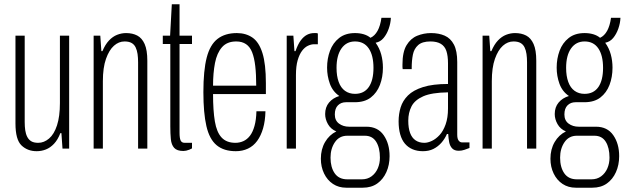

<svg xmlns="http://www.w3.org/2000/svg" viewBox="-20 -692 2910 894"><path d="M151 12Q108 12 80 -15Q52 -42 52 -117V-526H95V-124Q95 -103 97.5 -85.5Q100 -68 107 -54.5Q114 -41 126 -34Q138 -27 158 -27Q185 -27 208.5 -47Q232 -67 245.5 -108.5Q259 -150 259 -212V-526H302V0H271L266 -72H261Q249 -41 231.5 -22.5Q214 -4 193.5 4Q173 12 151 12Z M416 0V-526H447L452 -454H457Q470 -485 487.5 -503.5Q505 -522 525.5 -530Q546 -538 567 -538Q597 -538 619 -526.5Q641 -515 653.5 -487Q666 -459 666 -409V0H623V-402Q623 -423 620.5 -440.5Q618 -458 611.5 -471.5Q605 -485 592.5 -492Q580 -499 560 -499Q533 -499 510.5 -479Q488 -459 473.5 -418Q459 -377 459 -314V0Z M834 11Q804 11 791 -3.5Q778 -18 775.5 -44Q773 -70 773 -103V-487H738V-526H772L780 -672H816V-526H874V-487H816V-74Q816 -49 821 -38Q826 -27 840 -27H874V-1Q869 2 861.5 5Q854 8 847 9.5Q840 11 834 11Z M1078 12Q1022 12 988.5 -16Q955 -44 941 -105Q927 -166 927 -263Q927 -364 942.5 -424Q958 -484 993 -511Q1028 -538 1083 -538Q1125 -538 1155.5 -517Q1186 -496 1202 -445Q1218 -394 1218 -305V-254H972Q972 -177 980.5 -126.5Q989 -76 1012 -51.5Q1035 -27 1076 -27Q1096 -27 1113.5 -35Q1131 -43 1144 -60Q1157 -77 1165 -105.5Q1173 -134 1174 -174H1216Q1215 -129 1205 -94.5Q1195 -60 1177.5 -36Q1160 -12 1134.5 0Q1109 12 1078 12ZM972 -293H1173Q1173 -346 1168.5 -384.5Q1164 -423 1154 -448.5Q1144 -474 1125.5 -486.5Q1107 -499 1080 -499Q1037 -499 1013.5 -472Q990 -445 981 -398.5Q972 -352 972 -293Z M1315 0V-526H1346L1351 -454H1356Q1367 -486 1380.5 -504Q1394 -522 1409.5 -530Q1425 -538 1443 -538Q1448 -538 1452 -538Q1456 -538 1460 -536V-486H1442Q1429 -486 1414 -479Q1399 -472 1386.5 -455.5Q1374 -439 1366 -411.5Q1358 -384 1358 -342V0Z M1592 182Q1557 182 1530.5 164.5Q1504 147 1489 116Q1474 85 1474 47Q1474 3 1493.5 -30.5Q1513 -64 1546 -80Q1520 -91 1507 -114Q1494 -137 1494 -161Q1494 -193 1512 -214.5Q1530 -236 1560 -245Q1529 -266 1516 -302Q1503 -338 1503 -377Q1503 -419 1516.5 -455.5Q1530 -492 1559 -515Q1588 -538 1633 -538Q1655 -538 1673.5 -532.5Q1692 -527 1705 -516Q1725 -525 1738 -548.5Q1751 -572 1756 -609H1800Q1799 -584 1790 -558.5Q1781 -533 1766 -515Q1751 -497 1729 -493Q1747 -468 1755 -438.5Q1763 -409 1763 -377Q1763 -333 1749 -296.5Q1735 -260 1706.5 -238Q1678 -216 1632 -216H1591Q1568 -216 1553.5 -201.5Q1539 -187 1539 -159Q1539 -131 1558.5 -116.5Q1578 -102 1606 -102H1686Q1739 -102 1766.5 -62.5Q1794 -23 1794 35Q1794 76 1779 109.5Q1764 143 1736.5 162.5Q1709 182 1669 182ZM1597 143H1665Q1691 143 1710 129Q1729 115 1739 92Q1749 69 1749 42Q1749 -4 1731.5 -32Q1714 -60 1679 -60H1597Q1560 -60 1539.5 -30Q1519 0 1519 42Q1519 87 1538.5 115Q1558 143 1597 143ZM1633 -255Q1675 -255 1697 -286.5Q1719 -318 1719 -376Q1719 -434 1697 -466.5Q1675 -499 1633 -499Q1593 -499 1570 -466.5Q1547 -434 1547 -376Q1547 -338 1557 -310.5Q1567 -283 1586.5 -269Q1606 -255 1633 -255Z M1949 12Q1922 12 1901 3Q1880 -6 1865.5 -23Q1851 -40 1843.5 -66.5Q1836 -93 1836 -127Q1836 -161 1845.5 -192Q1855 -223 1879.5 -247.5Q1904 -272 1949.5 -286.5Q1995 -301 2066 -301V-397Q2066 -432 2058.5 -454.5Q2051 -477 2032.5 -488Q2014 -499 1984 -499Q1946 -499 1927 -482Q1908 -465 1902.5 -437.5Q1897 -410 1897 -376V-370H1855Q1854 -375 1854 -380Q1854 -385 1854 -392Q1854 -450 1873 -481.5Q1892 -513 1922.5 -525.5Q1953 -538 1987 -538Q2023 -538 2050.5 -526Q2078 -514 2093.5 -484.5Q2109 -455 2109 -403V-65Q2109 -46 2115.5 -37.5Q2122 -29 2131 -29H2166V-3Q2156 1 2143 5.5Q2130 10 2116 10Q2096 10 2085.5 -1Q2075 -12 2071.5 -30Q2068 -48 2067 -68H2061Q2051 -45 2035 -27Q2019 -9 1998 1.5Q1977 12 1949 12ZM1956 -27Q1972 -27 1991 -36Q2010 -45 2027 -63.5Q2044 -82 2055 -113Q2066 -144 2066 -187V-262Q1990 -261 1950.5 -243.5Q1911 -226 1896 -196.5Q1881 -167 1881 -130Q1881 -96 1889.5 -73Q1898 -50 1915 -38.5Q1932 -27 1956 -27Z M2227 0V-526H2258L2263 -454H2268Q2281 -485 2298.5 -503.5Q2316 -522 2336.5 -530Q2357 -538 2378 -538Q2408 -538 2430 -526.5Q2452 -515 2464.5 -487Q2477 -459 2477 -409V0H2434V-402Q2434 -423 2431.5 -440.5Q2429 -458 2422.5 -471.5Q2416 -485 2403.5 -492Q2391 -499 2371 -499Q2344 -499 2321.5 -479Q2299 -459 2284.5 -418Q2270 -377 2270 -314V0Z M2661 182Q2626 182 2599.5 164.5Q2573 147 2558 116Q2543 85 2543 47Q2543 3 2562.5 -30.5Q2582 -64 2615 -80Q2589 -91 2576 -114Q2563 -137 2563 -161Q2563 -193 2581 -214.5Q2599 -236 2629 -245Q2598 -266 2585 -302Q2572 -338 2572 -377Q2572 -419 2585.5 -455.5Q2599 -492 2628 -515Q2657 -538 2702 -538Q2724 -538 2742.5 -532.5Q2761 -527 2774 -516Q2794 -525 2807 -548.5Q2820 -572 2825 -609H2869Q2868 -584 2859 -558.5Q2850 -533 2835 -515Q2820 -497 2798 -493Q2816 -468 2824 -438.5Q2832 -409 2832 -377Q2832 -333 2818 -296.5Q2804 -260 2775.5 -238Q2747 -216 2701 -216H2660Q2637 -216 2622.5 -201.5Q2608 -187 2608 -159Q2608 -131 2627.5 -116.5Q2647 -102 2675 -102H2755Q2808 -102 2835.5 -62.5Q2863 -23 2863 35Q2863 76 2848 109.5Q2833 143 2805.5 162.5Q2778 182 2738 182ZM2666 143H2734Q2760 143 2779 129Q2798 115 2808 92Q2818 69 2818 42Q2818 -4 2800.5 -32Q2783 -60 2748 -60H2666Q2629 -60 2608.5 -30Q2588 0 2588 42Q2588 87 2607.5 115Q2627 143 2666 143ZM2702 -255Q2744 -255 2766 -286.5Q2788 -318 2788 -376Q2788 -434 2766 -466.5Q2744 -499 2702 -499Q2662 -499 2639 -466.5Q2616 -434 2616 -376Q2616 -338 2626 -310.5Q2636 -283 2655.5 -269Q2675 -255 2702 -255Z"/></svg>

Font: Archivo ExtraCondensed Thin
Style: Regular
Weight: 250
Width: 2
Designer: Hector Gatti
Foundry: Omnibus-Type
Version: Version 2.001